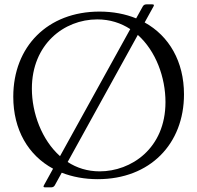

<svg xmlns="http://www.w3.org/2000/svg" viewBox="-20 -793 889 865"><path d="M183.9 51.1H210.2C218.4 50.8 222.7 48.3 226.6 42.3L258.2 -14.9C306.5 3.9 360.8 14.2 420.5 14.2C656.2 14.2 808.9 -144.9 808.9 -367.9C808.9 -515.6 742.2 -630.7 631.7 -691.8L671.9 -764.6C675.1 -771 673.7 -773.1 665.5 -773.4H639.9C631.7 -773.1 627.5 -770.6 623.6 -764.6L593.4 -710.2C544.7 -730.1 489 -740.8 428.3 -740.8C194.6 -740.8 39.8 -583.1 39.8 -357.2C39.8 -207.7 107.6 -93.4 219.1 -33L177.6 42.3C174.4 48.7 175.8 50.8 183.9 51.1ZM123.6 -393.8C123.6 -592.3 267.4 -705.6 418.3 -705.6C475.1 -705.6 524.9 -689.3 566.8 -661.9L250.4 -89.5C168 -163 123.6 -283.7 123.6 -393.8ZM284.8 -63.2 600.9 -635.7C682.2 -562.9 725.5 -444.6 725.5 -333.1C725.5 -123.6 570.3 -21 429 -21C373.9 -21 325.6 -36.6 284.8 -63.2Z"/></svg>

Font: Margiela Serif
Style: Regular
Weight: 400
Designer: Andreas Faust, Stefan Endress
Version: Version 1.002;FEAKit 1.0